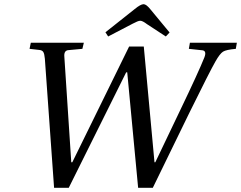

<svg xmlns="http://www.w3.org/2000/svg" viewBox="-20 -896 1150 916"><path d="M483 -742 623 -853Q651 -876 665 -876Q678 -876 698 -851L789 -741L771 -722L681 -781Q660 -797 649 -797Q639 -797 613 -783L496 -722ZM121 -663 127 -692H380L373 -663L308 -657Q284 -656 287 -625L320 -122H325L596 -674H666L717 -122H721L841 -373Q927 -552 955 -622Q967 -653 946 -656L881 -663L886 -692H1110L1105 -663Q1059 -659 1044 -649.5Q1029 -640 1008 -603Q981 -556 883 -357L709 0H639L587 -551H582L308 0H238L194 -616Q192 -639 186.5 -648Q181 -657 165 -658Z"/></svg>

Font: Heuristica
Style: Italic
Weight: 400
Italic angle: -13°
Version: Version 1.0.2